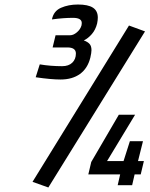

<svg xmlns="http://www.w3.org/2000/svg" viewBox="-20 -820 662 850"><path d="M138 -478 156 -535Q204 -527 255 -527Q284 -527 300 -542.5Q316 -558 316 -583Q316 -610 278 -610H213L226 -664H291Q305 -664 320.5 -677Q336 -690 341 -708Q342 -712 342 -718Q342 -741 303 -741Q261 -741 210 -734Q217 -771 250 -785.5Q283 -800 325 -800Q370 -800 391.5 -786Q413 -772 413 -742Q413 -731 410 -716Q403 -688 386.5 -669Q370 -650 351 -641Q368 -635 376.5 -625.5Q385 -616 385 -598Q385 -587 380 -565Q368 -517 334 -492.5Q300 -468 248 -468Q206 -468 138 -478ZM124 -15 551 -707 622 -681 194 10ZM512 -48H371L384 -103L506 -312H578L454 -107H527L555 -195H613L591 -107H617L603 -48H576L565 0H501Z"/></svg>

Font: Cairo
Style: Italic
Weight: 400
Italic angle: -13°
Designer: Mohamed Gaber, Accademia di Belle Arti di Urbino and others
Foundry: Kief Type Foundry, Accademia di Belle Arti di Urbino and others
Version: Version 3.011